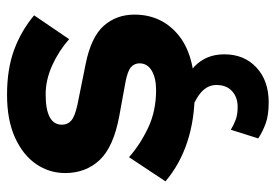

<svg xmlns="http://www.w3.org/2000/svg" viewBox="-136 -414 765 532"><g transform="rotate(-90 246.0 -147.5)"><path d="M256 10Q182 10 119.5 -10.5Q57 -31 10 -71L77 -172Q112 -141 158.5 -119Q205 -97 263 -97Q296 -97 316.5 -109Q337 -121 337 -143Q337 -157 326.5 -166.5Q316 -176 284 -182L191 -199Q105 -215 69 -253.5Q33 -292 33 -349Q33 -393 58 -429.5Q83 -466 131.5 -488Q180 -510 250 -510Q321 -510 374 -490.5Q427 -471 470 -435L404 -338Q371 -367 331 -385Q291 -403 251 -403Q167 -403 167 -358Q167 -342 178.5 -332Q190 -322 222 -315L336 -292Q410 -277 441 -242Q472 -207 472 -157Q472 -83 417 -36.5Q362 10 256 10ZM185 -9 226 -35Q296 -22 329 10Q362 42 362 92Q362 147 325.5 181Q289 215 229 215Q193 215 170 206.5Q147 198 129 186L153 110Q166 118 180.5 123.5Q195 129 216 129Q243 129 260 113.5Q277 98 277 70Q277 46 257 28Q237 10 185 -9Z"/></g></svg>

Font: Prodigy Sans SemiBold
Style: Regular
Weight: 600
Designer: Wei Huang
Foundry: Wei Huang
Version: Version 1.003; ttfautohint (v1.8.3)